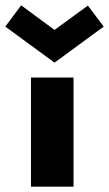

<svg xmlns="http://www.w3.org/2000/svg" viewBox="-90 -702 410 722"><path d="M-70 -602 -10.5 -682 115 -589.5 240.5 -681 300 -602 115 -466.5ZM26.5 0V-410.5H186.5V0Z"/></svg>

Font: League Spartan ExtraBold
Style: Regular
Weight: 800
Foundry: The League of Moveable Type
Version: Version 2.002